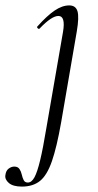

<svg xmlns="http://www.w3.org/2000/svg" viewBox="-104 -415 363 710"><path d="M-23 275Q-56 275 -71.5 261.5Q-87 248 -84 232Q-82 216 -72 208.5Q-62 201 -51 201Q-38 201 -32 210Q-26 219 -23.5 230.5Q-21 242 -16.5 251Q-12 260 -1 260Q13 260 23.5 240.5Q34 221 44.5 177.5Q55 134 67 61L129 -297Q139 -356 112 -356Q87 -356 43 -310Q40 -306 35.5 -310.5Q31 -315 35 -318Q70 -357 98 -376Q126 -395 152 -395Q176 -395 182.5 -373.5Q189 -352 180 -299L122 38Q106 129 88 181Q70 233 44 254Q18 275 -23 275Z"/></svg>

Font: Cormorant
Style: Italic
Weight: 400
Italic angle: -10°
Designer: Christian Thalmann (Catharsis Fonts)
Foundry: Catharsis Fonts
Version: Version 4.000